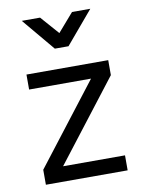

<svg xmlns="http://www.w3.org/2000/svg" viewBox="-84 -799 647 858"><g transform="rotate(-10 239.5 -370.0)"><path d="M54 -432V-500H425V-432L144 -68H425V0H54V-68L335 -432ZM199 -592 75 -740H158L231 -657L303 -740H386L261 -592Z"/></g></svg>

Font: TitilliumText22L Rg
Style: Regular
Weight: 400
Designer: Campivisivi
Foundry: Campivisivi
Version: 1.000